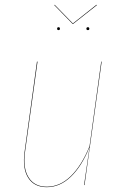

<svg xmlns="http://www.w3.org/2000/svg" viewBox="-20 -775 512 804"><path d="M383.8 -754.9 386.2 -753.9 286.1 -674.8H284.2L207 -753.9L209 -754.9L285.2 -676.8ZM219.2 -654.8Q219.2 -661.1 225.1 -661.1Q231 -661.1 231 -654.8Q231 -648.9 225.1 -648.9Q219.2 -648.9 219.2 -654.8ZM348.1 -648.9Q341.8 -648.9 341.8 -654.8Q341.8 -661.1 348.1 -661.1Q354 -661.1 354 -654.8Q354 -648.9 348.1 -648.9ZM175.8 8.8Q123 8.8 98.1 -30.5Q73.2 -69.8 83 -140.1L134.8 -517.1H137.2L85 -140.1Q75.2 -71.8 99.6 -32.5Q124 6.8 175.8 6.8Q231 6.8 276.4 -37.4Q321.8 -81.5 355 -163.1L403.8 -517.1H405.8L334 0H332L355 -159.2Q322.3 -78.6 276.6 -34.9Q231 8.8 175.8 8.8Z"/></svg>

Font: Fira Sans Compressed Two
Style: Italic
Weight: 100
Width: 3
Italic angle: -8°
Designer: Carrois Corporate & Edenspiekermann AG
Foundry: Carrois Corporate GbR & Edenspiekermann AG
Version: Version 4.203;PS 004.203;hotconv 1.0.88;makeotf.lib2.5.64775